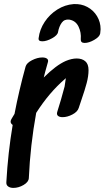

<svg xmlns="http://www.w3.org/2000/svg" viewBox="-20 -958 530 939"><path d="M472 -815Q472 -808 470 -794Q467 -778 441 -763Q415 -748 394 -748Q374 -748 375 -766Q378 -799 364 -828Q350 -857 319 -862Q295 -865 282 -847Q269 -829 264 -802Q262 -786 235 -771Q208 -756 187 -756Q166 -756 169 -772Q174 -814 198.5 -851Q223 -888 260.5 -911.5Q298 -935 340 -938Q377 -940 407 -924Q437 -908 454.5 -879Q472 -850 472 -815ZM355 -672Q381 -672 397 -658.5Q413 -645 413 -615Q413 -586 404 -552Q395 -518 379 -472L365 -430Q359 -411 334 -398Q309 -385 286 -385Q271 -385 263.5 -391.5Q256 -398 260 -411Q278 -467 296 -535Q300 -566 302 -576L298 -572Q221 -506 157 -406Q128 -247 121 -87Q120 -68 95.5 -53.5Q71 -39 45 -39Q30 -39 20 -46Q10 -53 11 -67Q19 -211 42 -347Q32 -354 32 -363Q32 -369 36 -376L51 -401Q73 -516 105 -632Q110 -650 136.5 -663.5Q163 -677 187 -677Q202 -677 210 -671Q218 -665 214 -653Q198 -597 194 -579Q254 -639 302 -660Q331 -672 355 -672Z"/></svg>

Font: Sedgwick Ave
Style: Regular
Weight: 400
Designer: Kevin Burke, Pedro Vergani
Foundry: Google, Inc.
Version: Version 1.000